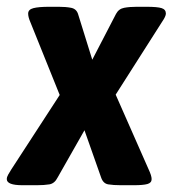

<svg xmlns="http://www.w3.org/2000/svg" viewBox="-36 -545 509 566"><path d="M30 1Q-16 1 -16 -17Q-16 -23 -12 -30Q-8 -37 -3 -45L140 -265L53 -481Q47 -495 47 -505Q47 -517 62.5 -521Q78 -525 109 -525H137Q158 -525 173.5 -522Q189 -519 194 -504L236 -369L306 -504Q314 -519 330 -522Q346 -525 367 -525H396Q428 -525 440.5 -521Q453 -517 453 -505Q453 -497 442 -481L305 -266L402 -46Q411 -27 411 -17Q411 -6 398.5 -2.5Q386 1 359 1H320Q298 1 283 -1.5Q268 -4 262 -22L213 -161L134 -22Q125 -4 109.5 -1.5Q94 1 73 1Z"/></svg>

Font: Asap Semi Condensed Semi Condensed Regular
Style: Bold Italic
Weight: 700
Width: 4
Italic angle: -6°
Designer: Pablo Cosgaya
Foundry: Omnibus-Type
Version: Version 3.001; ttfautohint (v1.8.4.7-5d5b)